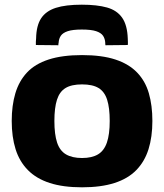

<svg xmlns="http://www.w3.org/2000/svg" viewBox="-20 -789 700 819"><path d="M30 -273Q30 -339 45.5 -391Q61 -443 95 -479.5Q129 -516 187 -535Q245 -554 330 -554Q415 -554 472.5 -535Q530 -516 565 -479.5Q600 -443 615 -391Q630 -339 630 -273Q630 -205 613.5 -152.5Q597 -100 561.5 -63.5Q526 -27 468.5 -8.5Q411 10 330 10Q249 10 192 -8.5Q135 -27 99 -63.5Q63 -100 46.5 -152.5Q30 -205 30 -273ZM212 -273Q212 -216 223.5 -181Q235 -146 261.5 -130.5Q288 -115 330 -115Q372 -115 398 -130.5Q424 -146 436 -181Q448 -216 448 -273Q448 -329 437 -363.5Q426 -398 400.5 -413.5Q375 -429 330 -429Q285 -429 259.5 -413.5Q234 -398 223 -363.5Q212 -329 212 -273ZM329 -769Q394 -769 436.5 -757Q479 -745 501 -713.5Q523 -682 525 -625Q525 -618 525.5 -611Q526 -604 525 -597L430 -596Q429 -599 429 -601Q429 -603 429 -606Q428 -624 419.5 -636.5Q411 -649 390 -656Q369 -663 329 -663Q290 -663 269 -656Q248 -649 239.5 -636.5Q231 -624 230 -606Q229 -603 229 -601Q229 -599 229 -596L133 -597Q133 -604 133 -611.5Q133 -619 134 -625Q135 -680 155.5 -711Q176 -742 218 -755.5Q260 -769 329 -769Z"/></svg>

Font: Georama SemiExpanded
Style: Bold
Weight: 700
Width: 6
Designer: Jean-Baptiste Levee
Foundry: Production Type
Version: Version 1.001